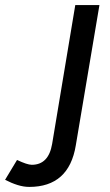

<svg xmlns="http://www.w3.org/2000/svg" viewBox="-149 -520 431 755"><path d="M-34 215Q-56 215 -80 207.5Q-104 200 -129 187L-82 109Q-42 128 -24 128Q42 128 56 46L147 -500H242L149 52Q122 215 -34 215Z"/></svg>

Font: Figtree Medium
Style: Italic
Weight: 500
Italic angle: -9.5°
Foundry: Erik Kennedy
Version: Version 2.001; ttfautohint (v1.8.4.7-5d5b);gftools[0.9.27]